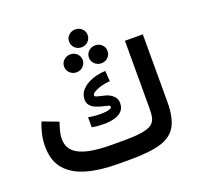

<svg xmlns="http://www.w3.org/2000/svg" viewBox="-144 -1007 1188 1160"><g transform="rotate(-20 449.5 -426.5)"><path d="M425.3 -121.6H499.5Q574.2 -121.6 617.7 -128.4Q661.1 -135.3 682.1 -150.1Q703.1 -165 709.2 -189.2Q715.3 -213.4 715.3 -248.5V-685.1H830.1V-250Q830.1 -151.9 799.8 -97.4Q769.5 -43 698.7 -21.5Q627.9 0 505.9 0H425.3Q309.6 0 223.9 -23.9Q138.2 -47.9 90.8 -102.5Q43.5 -157.2 43.5 -250Q43.5 -290 52.2 -328.1Q61 -366.2 74.7 -399.9L176.8 -361.3Q168.9 -338.9 161.4 -310.8Q153.8 -282.7 153.8 -257.3Q154.3 -204.6 188.5 -175Q222.7 -145.5 283.9 -133.5Q345.2 -121.6 425.3 -121.6ZM348.1 -327.6Q381.3 -319.8 426.3 -319.8Q455.1 -319.8 477.1 -324.7Q499 -329.6 499 -340.8Q499 -347.2 485.6 -351.1Q472.2 -355 452.1 -359.6Q432.1 -364.3 412.1 -372.3Q392.1 -380.4 378.4 -395.3Q364.7 -410.2 364.7 -434.6Q364.7 -465.8 382.3 -488.3Q399.9 -510.7 427.2 -525.4Q454.6 -540 485.1 -547.1Q515.6 -554.2 541.5 -554.7L545.9 -486.8Q532.2 -486.8 512.5 -483.2Q492.7 -479.5 472.9 -472.7Q453.1 -465.8 439.9 -457Q426.8 -448.2 426.8 -438.5Q426.8 -430.2 447 -425.8Q467.3 -421.4 493.7 -414.3Q520 -407.2 538.1 -390.1Q559.6 -372.6 559.6 -342.8Q559.6 -309.1 540.3 -290Q521 -271 490.2 -263.4Q459.5 -255.9 424.3 -255.9Q405.3 -255.9 385.7 -257.6Q366.2 -259.3 348.1 -262.7ZM396.5 -795.4Q396.5 -819.8 413.8 -836.2Q431.2 -852.5 456.1 -852.5Q481 -852.5 498.3 -836.2Q515.6 -819.8 515.6 -795.4Q515.6 -771 498.3 -754.4Q481 -737.8 456.1 -737.8Q431.2 -737.8 413.8 -754.6Q396.5 -771.5 396.5 -795.4ZM476.1 -663.6Q476.1 -688 493.7 -704.6Q511.2 -721.2 536.1 -721.2Q561 -721.2 578.4 -704.6Q595.7 -688 595.7 -663.6Q595.7 -639.6 578.4 -622.8Q561 -606 536.1 -606Q511.2 -606 493.7 -622.8Q476.1 -639.6 476.1 -663.6ZM316.4 -663.6Q316.4 -688 334 -704.6Q351.6 -721.2 376.5 -721.2Q401.4 -721.2 418.7 -704.6Q436 -688 436 -663.6Q436 -639.6 418.7 -622.8Q401.4 -606 376.5 -606Q351.6 -606 334 -622.8Q316.4 -639.6 316.4 -663.6Z"/></g></svg>

Font: Vazirmatn RD SemiBold
Style: Regular
Weight: 600
Designer: Saber Rastikerdar
Foundry: Saber Rastikerdar
Version: Version 32.102